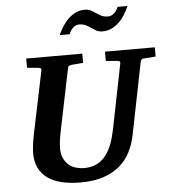

<svg xmlns="http://www.w3.org/2000/svg" viewBox="-60 -958 912 1029"><g transform="rotate(-5 395.5 -444.0)"><path d="M725.1 -616.2Q718.3 -615.2 714.4 -611.1Q710.4 -606.9 709 -600.1L631.8 -214.8Q621.6 -162.6 599.4 -120.1Q577.1 -77.6 540.8 -47.4Q504.4 -17.1 452.6 -0.5Q400.9 16.1 332 16.1Q276.4 16.1 231.9 5.6Q187.5 -4.9 156.5 -26.6Q125.5 -48.3 108.6 -82Q91.8 -115.7 91.8 -162.1Q91.8 -176.3 95 -203.9Q98.1 -231.4 105 -265.1L174.8 -601.1Q176.3 -609.9 170.9 -612.5Q165.5 -615.2 154.8 -616.2Q146.5 -616.7 137.2 -617.7Q128.9 -618.7 118.9 -619.4Q108.9 -620.1 99.1 -621.1V-670.9H400.9V-621.1Q389.2 -620.1 378.2 -619.4Q367.2 -618.7 358.4 -617.7Q348.1 -616.7 338.9 -616.2Q330.1 -615.2 324.7 -612.1Q319.3 -608.9 317.9 -600.1L249 -265.1Q243.2 -236.3 240.5 -213.4Q237.8 -190.4 237.8 -176.8Q237.8 -145 248 -122.6Q258.3 -100.1 275.1 -85.9Q292 -71.8 313.7 -65.4Q335.4 -59.1 357.9 -59.1Q397 -59.1 425.5 -73.5Q454.1 -87.9 474.1 -113.3Q494.1 -138.7 507.3 -173.8Q520.5 -209 528.8 -250L599.1 -601.1Q600.6 -609.9 596.4 -612.5Q592.3 -615.2 580.1 -616.2Q570.8 -616.7 561.5 -617.7Q553.2 -618.7 543 -619.4Q532.7 -620.1 522.9 -621.1V-670.9H791V-621.1ZM664.6 -904.3Q653.3 -878.4 638.9 -856Q624.5 -833.5 606.4 -816.7Q588.4 -799.8 566.7 -790Q544.9 -780.3 519.5 -780.3Q499.5 -780.3 486.3 -787.8Q473.1 -795.4 460.4 -804.2Q447.8 -813 432.9 -820.6Q418 -828.1 395.5 -828.1Q387.7 -828.1 379.6 -824.5Q371.6 -820.8 364.5 -814.2Q357.4 -807.6 351.8 -799.1Q346.2 -790.5 342.8 -780.3H288.6Q300.3 -806.2 314.9 -828.6Q329.6 -851.1 347.7 -867.9Q365.7 -884.8 387.2 -894.5Q408.7 -904.3 433.6 -904.3Q453.6 -904.3 467 -897Q480.5 -889.6 493.2 -880.9Q505.9 -872.1 520.5 -864.7Q535.2 -857.4 557.6 -857.4Q565.4 -857.4 573.5 -861.1Q581.5 -864.7 588.9 -871.1Q596.2 -877.4 601.8 -886Q607.4 -894.5 610.4 -904.3Z"/></g></svg>

Font: Charis SIL Am
Style: Bold Italic
Weight: 700
Italic angle: -11°
Foundry: SIL International
Version: Version 5.000